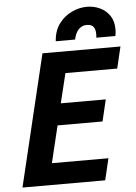

<svg xmlns="http://www.w3.org/2000/svg" viewBox="-60 -962 715 1008"><g transform="rotate(-5 297.0 -458.0)"><path d="M17 0 183 -693H594L567 -579H294L256 -423H493L466 -309H229L182 -114H480L453 0ZM258 -750Q262 -806 289.5 -842.5Q317 -879 356.5 -897.5Q396 -916 437 -916Q473 -916 505 -901Q537 -886 556.5 -857Q576 -828 576 -784Q576 -776 575 -767Q574 -758 572 -750H472Q472 -755 472.5 -760Q473 -765 473 -770Q473 -794 462.5 -807.5Q452 -821 427 -821Q411 -821 397.5 -813Q384 -805 374.5 -789.5Q365 -774 360 -750Z"/></g></svg>

Font: Ubuntu Sans Mono
Style: Italic
Weight: 400
Italic angle: -13.5°
Monospace: yes
Designer: Dalton Maag Ltd
Foundry: Dalton Maag Ltd
Version: Version 1.006